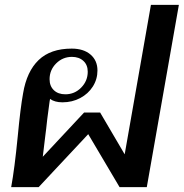

<svg xmlns="http://www.w3.org/2000/svg" viewBox="-20 -770 756 790"><path d="M53 -209Q64 -326 75 -386Q90 -476 139 -523Q188 -570 275 -570Q324 -570 352.5 -545.5Q381 -521 381 -480Q381 -444 362 -414Q343 -384 310 -366.5Q277 -349 237 -349Q205 -349 186 -363Q185 -358 184 -352Q183 -346 182 -337Q173 -272 170 -240L166 -208L156 -125L326 -307H392L493 -135L601 -750H716L584 0H472L343 -218L139 0H26Q40 -76 53 -209ZM341 -475Q341 -503 323 -519.5Q305 -536 276 -536Q238 -536 211 -509Q184 -482 184 -444Q184 -416 201.5 -399Q219 -382 249 -382Q287 -382 314 -409.5Q341 -437 341 -475Z"/></svg>

Font: Fahkwang Medium
Style: Italic
Weight: 500
Italic angle: -10°
Version: Version 1.000; ttfautohint (v1.6)